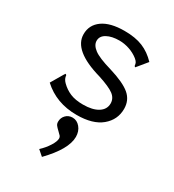

<svg xmlns="http://www.w3.org/2000/svg" viewBox="-180 -571 859 948"><g transform="rotate(30 250.0 -96.5)"><path d="M57 -62 97 -130 103 -139 109 -135Q109 -133 110.5 -126Q112 -119 116 -112Q120 -105 127 -98Q150 -75 179.5 -62.5Q209 -50 253 -50Q307 -50 338 -69.5Q369 -89 369 -123Q369 -152 344 -171Q319 -190 254 -211Q82 -260 82 -353Q82 -406 125.5 -437Q169 -468 250 -468Q312 -468 354.5 -450.5Q397 -433 432 -396L391 -346L384 -338L379 -343Q378 -354 374.5 -361Q371 -368 360 -377Q337 -395 308.5 -404.5Q280 -414 252 -414Q209 -414 181.5 -399Q154 -384 154 -357Q154 -332 182 -311Q210 -290 283 -269Q369 -243 404.5 -212.5Q440 -182 440 -133Q440 -71 391.5 -30.5Q343 10 251 10Q135 10 57 -62ZM176 248Q201 225 218 198Q235 171 235 154Q235 146 230.5 140.5Q226 135 214 124Q201 112 195 104Q189 96 189 84Q189 62 204 46.5Q219 31 242 31Q267 31 285 52.5Q303 74 303 106Q303 176 207 275Z"/></g></svg>

Font: Vazir Code FD
Style: Code-FD
Weight: 400
Foundry: DejaVu fonts team - Redesigned by Saber Rastikerdar
Version: Version 1.1.2